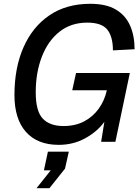

<svg xmlns="http://www.w3.org/2000/svg" viewBox="-20 -746 732 1010"><path d="M289 16Q177 16 116.5 -52Q56 -120 56 -246Q56 -389 103.5 -497Q151 -605 240 -665.5Q329 -726 455 -726Q538 -726 589 -696Q640 -666 664 -612Q688 -558 688 -487L574 -481Q574 -553 544.5 -590Q515 -627 439 -627Q354 -627 293.5 -579.5Q233 -532 200.5 -448.5Q168 -365 168 -260Q168 -161 205 -122Q242 -83 314 -83Q376 -83 422.5 -107.5Q469 -132 499.5 -174.5Q530 -217 542 -271H360L380 -362H663L587 0H512L529 -105Q491 -53 428 -18.5Q365 16 289 16ZM172 244 247 150H211L232 52H342L322 141L240 244Z"/></svg>

Font: Geist Medium
Style: Italic
Weight: 500
Italic angle: -12°
Designer: Basement.studio, Andrés Briganti, Mateo Zaragoza
Foundry: Basement.studio, Vercel, Andrés Briganti, Guido Ferreyra, Mateo Zaragoza
Version: Version 1.500; ttfautohint (v1.8.4.7-5d5b)